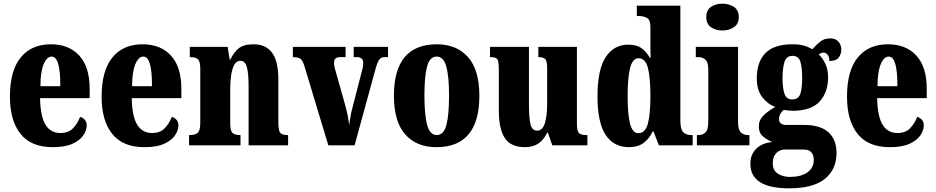

<svg xmlns="http://www.w3.org/2000/svg" viewBox="-20 -791 5095 1045"><path d="M267 10Q149 10 91.5 -62.5Q34 -135 34 -265Q34 -406 92.5 -478Q151 -550 257 -550Q355 -550 411.5 -488.5Q468 -427 468 -308V-257H198Q200 -158 227.5 -112.5Q255 -67 309 -67Q352 -67 377 -92.5Q402 -118 416 -155Q431 -151 441.5 -139Q452 -127 452 -109Q452 -82 433.5 -54.5Q415 -27 374.5 -8.5Q334 10 267 10ZM308 -322Q309 -398 297.5 -440.5Q286 -483 261 -483Q235 -483 217.5 -441.5Q200 -400 200 -322Z M766 10Q648 10 590.5 -62.5Q533 -135 533 -265Q533 -406 591.5 -478Q650 -550 756 -550Q854 -550 910.5 -488.5Q967 -427 967 -308V-257H697Q699 -158 726.5 -112.5Q754 -67 808 -67Q851 -67 876 -92.5Q901 -118 915 -155Q930 -151 940.5 -139Q951 -127 951 -109Q951 -82 932.5 -54.5Q914 -27 873.5 -8.5Q833 10 766 10ZM807 -322Q808 -398 796.5 -440.5Q785 -483 760 -483Q734 -483 716.5 -441.5Q699 -400 699 -322Z M1009 0V-56H1013Q1042 -56 1056 -68Q1070 -80 1070 -124V-416Q1070 -457 1057 -468.5Q1044 -480 1017 -480H1013V-536H1219L1230 -467H1234Q1250 -503 1277.5 -526.5Q1305 -550 1360 -550Q1427 -550 1461 -504Q1495 -458 1495 -357V-126Q1495 -80 1505.5 -68Q1516 -56 1544 -56H1548V0H1333V-325Q1333 -389 1324 -424.5Q1315 -460 1288 -460Q1267 -460 1255 -438Q1243 -416 1238 -381Q1233 -346 1233 -306V-121Q1233 -79 1245.5 -67.5Q1258 -56 1286 -56H1289V0Z M1636 -434Q1627 -462 1615 -471Q1603 -480 1574 -480V-536H1861V-480H1832Q1813 -480 1805.5 -472Q1798 -464 1798 -450Q1798 -438 1800.5 -427Q1803 -416 1806 -406L1859 -218Q1876 -156 1880 -110Q1884 -130 1887 -152Q1890 -174 1896 -196L1947 -394Q1952 -411 1954.5 -423.5Q1957 -436 1957 -451Q1957 -463 1949 -471.5Q1941 -480 1922 -480H1905V-536H2092V-480H2070Q2054 -480 2043.5 -465.5Q2033 -451 2022 -409L1910 0H1767Z M2355 10Q2247 10 2185.5 -59.5Q2124 -129 2124 -270Q2124 -550 2358 -550Q2465 -550 2527 -480.5Q2589 -411 2589 -270Q2589 10 2355 10ZM2357 -56Q2395 -56 2409.5 -110.5Q2424 -165 2424 -270Q2424 -376 2409 -429.5Q2394 -483 2356 -483Q2319 -483 2304.5 -429.5Q2290 -376 2290 -270Q2290 -165 2305 -110.5Q2320 -56 2357 -56Z M2837 10Q2761 10 2728 -39Q2695 -88 2695 -188V-409Q2695 -452 2688.5 -466Q2682 -480 2650 -480H2647V-536H2859V-222Q2859 -148 2867.5 -114Q2876 -80 2904 -80Q2933 -80 2945.5 -120.5Q2958 -161 2958 -230V-418Q2958 -461 2946.5 -470.5Q2935 -480 2913 -480H2910V-536H3120V-118Q3120 -75 3132.5 -65.5Q3145 -56 3167 -56H3177V0H2986L2962 -69H2958Q2940 -30 2910.5 -10Q2881 10 2837 10Z M3403 10Q3321 10 3276.5 -56.5Q3232 -123 3232 -267Q3232 -412 3276.5 -480Q3321 -548 3400 -548Q3446 -548 3473 -527.5Q3500 -507 3517 -476H3521Q3520 -499 3520 -529Q3520 -559 3520 -588V-643Q3520 -684 3500.5 -694Q3481 -704 3454 -704H3446V-760H3683V-135Q3683 -89 3697.5 -72.5Q3712 -56 3743 -56H3750V0H3566L3537 -75H3532Q3513 -35 3482 -12.5Q3451 10 3403 10ZM3454 -66Q3492 -66 3506 -117.5Q3520 -169 3520 -269Q3520 -368 3506.5 -421Q3493 -474 3455 -474Q3423 -474 3409.5 -421Q3396 -368 3396 -268Q3396 -167 3409.5 -116.5Q3423 -66 3454 -66Z M3912 -625Q3875 -625 3849.5 -643Q3824 -661 3824 -698Q3824 -736 3849.5 -753.5Q3875 -771 3912 -771Q3948 -771 3974.5 -753.5Q4001 -736 4001 -698Q4001 -661 3974.5 -643Q3948 -625 3912 -625ZM3773 0V-56H3782Q3806 -56 3820.5 -71Q3835 -86 3835 -129V-413Q3835 -452 3820 -466Q3805 -480 3782 -480H3767V-536H3997V-127Q3997 -85 4012 -70.5Q4027 -56 4050 -56H4059V0Z M4275 234Q4064 234 4064 100Q4064 50 4096 18.5Q4128 -13 4183 -18Q4157 -29 4133.5 -48Q4110 -67 4110 -103Q4110 -137 4135 -162Q4160 -187 4200 -209Q4158 -224 4128.5 -262.5Q4099 -301 4099 -365Q4099 -454 4146 -502Q4193 -550 4294 -550Q4328 -550 4352.5 -543.5Q4377 -537 4401 -523Q4422 -546 4443.5 -564Q4465 -582 4499 -582Q4528 -582 4543.5 -564Q4559 -546 4559 -522Q4559 -497 4545 -478Q4531 -459 4494 -459Q4494 -484 4483 -494.5Q4472 -505 4464 -505Q4454 -505 4447.5 -501.5Q4441 -498 4436 -495Q4457 -475 4472 -444.5Q4487 -414 4487 -370Q4487 -289 4441 -238.5Q4395 -188 4294 -188Q4285 -188 4269.5 -189.5Q4254 -191 4246 -193Q4238 -188 4229 -174Q4220 -160 4220 -143Q4220 -126 4231 -118.5Q4242 -111 4256 -111H4356Q4445 -111 4489 -71Q4533 -31 4533 41Q4533 131 4469.5 182.5Q4406 234 4275 234ZM4292 -250Q4327 -250 4336.5 -282Q4346 -314 4346 -365Q4346 -418 4337 -452.5Q4328 -487 4293 -487Q4259 -487 4249 -451.5Q4239 -416 4239 -364Q4239 -315 4249 -282.5Q4259 -250 4292 -250ZM4278 172Q4339 172 4374 147.5Q4409 123 4409 80Q4409 54 4396.5 38.5Q4384 23 4355 23H4248Q4236 23 4221.5 30Q4207 37 4196.5 53.5Q4186 70 4186 99Q4186 136 4213.5 154Q4241 172 4278 172Z M4823 10Q4705 10 4647.5 -62.5Q4590 -135 4590 -265Q4590 -406 4648.5 -478Q4707 -550 4813 -550Q4911 -550 4967.5 -488.5Q5024 -427 5024 -308V-257H4754Q4756 -158 4783.5 -112.5Q4811 -67 4865 -67Q4908 -67 4933 -92.5Q4958 -118 4972 -155Q4987 -151 4997.5 -139Q5008 -127 5008 -109Q5008 -82 4989.5 -54.5Q4971 -27 4930.5 -8.5Q4890 10 4823 10ZM4864 -322Q4865 -398 4853.5 -440.5Q4842 -483 4817 -483Q4791 -483 4773.5 -441.5Q4756 -400 4756 -322Z"/></svg>

Font: Noto Serif Thai ExtraCondensed Black
Style: Regular
Weight: 900
Width: 2
Designer: Monotype Design Team
Foundry: Monotype Imaging Inc.
Version: Version 2.002; ttfautohint (v1.8.4.7-5d5b)